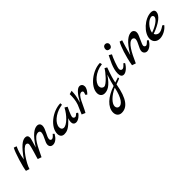

<svg xmlns="http://www.w3.org/2000/svg" viewBox="104 -1521 2900 2900"><g transform="rotate(-45 1554.0 -71.5)"><path d="M687 -130C657 -94 639 -80 619 -80C603 -80 591 -94 591 -112C591 -166 666 -254 666 -325C666 -361 643 -385 607 -385C552 -385 472 -343 360 -163C394 -281 405 -304 405 -335C405 -368 387 -386 354 -386C295 -386 225 -335 105 -164C123 -277 142 -322 169 -382L124 -398C84 -329 12 -88 6 -20L63 -1C90 -97 225 -304 289 -304C309 -304 324 -289 324 -271C324 -224 259 -37 258 -20L318 1C390 -142 451 -301 546 -301C567 -301 583 -286 582 -265C578 -196 514 -124 514 -70C514 -31 537 -8 577 -8C625 -8 672 -46 708 -110Z M1161 -101C1131 -78 1121 -68 1109 -68C1086 -68 1074 -84 1074 -101C1074 -135 1136 -260 1136 -260L1094 -285C1035 -170 932 -74 873 -74C845 -74 825 -92 825 -131C825 -215 935 -307 1055 -333L1097 -342L1095 -375C923 -372 735 -225 735 -81C735 -30 762 0 810 0C856 0 905 -13 983 -93L1020 -131C1011 -107 1005 -83 1005 -62C1005 -27 1020 0 1064 0C1106 0 1166 -45 1184 -84Z M1481 -354C1436 -354 1380 -296 1311 -171C1343 -283 1345 -305 1349 -387L1293 -372C1293 -303 1290 -243 1266 -174C1258 -152 1203 -27 1203 -27L1260 -2C1325 -114 1368 -270 1437 -270C1454 -270 1466 -260 1466 -243C1466 -237 1457 -209 1452 -198L1476 -179C1511 -213 1538 -255 1538 -293C1538 -329 1515 -354 1481 -354Z M1987 -36 1903 -9C1914 -63 1936 -143 1979 -257L1942 -278C1911 -222 1792 -83 1742 -83C1711 -83 1687 -108 1687 -143C1687 -219 1801 -331 1957 -348L1949 -383C1790 -383 1594 -230 1594 -93C1594 -39 1627 -5 1676 -5C1733 -5 1805 -30 1903 -179C1873 -84 1861 -42 1849 10C1676 67 1559 172 1559 288C1559 345 1594 385 1651 385C1765 385 1852 289 1897 24C1958 1 1975 -5 1988 -12ZM1843 40C1802 234 1739 292 1691 292C1663 292 1642 270 1642 238C1642 177 1726 93 1843 40Z M2209 -424C2237 -424 2253 -456 2253 -480C2253 -511 2229 -528 2206 -528C2172 -528 2153 -501 2153 -469C2153 -439 2173 -424 2209 -424ZM2196 -129C2154 -82 2138 -75 2121 -75C2103 -75 2087 -88 2087 -114C2087 -154 2144 -301 2169 -346L2126 -372C2098 -314 2025 -192 2025 -79C2025 -27 2043 -1 2081 -1C2124 -1 2184 -52 2216 -112Z M2692 -121C2672 -103 2644 -73 2627 -73C2609 -73 2594 -88 2594 -103C2594 -117 2600 -139 2635 -213C2666 -279 2669 -292 2669 -318C2669 -352 2644 -378 2611 -378C2549 -378 2468 -332 2357 -142C2377 -222 2411 -343 2428 -387L2387 -400C2350 -340 2294 -177 2267 -15L2327 6C2401 -162 2472 -295 2546 -295C2567 -295 2585 -277 2585 -258C2585 -195 2516 -121 2516 -63C2516 -28 2543 -1 2578 -1C2627 -1 2684 -48 2713 -105Z M3017 -118C2954 -76 2927 -69 2900 -69C2875 -69 2845 -86 2833 -118C3002 -178 3098 -256 3098 -327C3098 -372 3056 -379 3032 -379C2899 -379 2737 -232 2737 -109C2737 -43 2782 0 2851 0C2918 0 2999 -43 3040 -100ZM2828 -148C2839 -234 2930 -328 2992 -328C3010 -328 3025 -313 3025 -295C3025 -247 2933 -184 2828 -148Z"/></g></svg>

Font: Marck Script
Style: Regular
Weight: 400
Designer: Denis Masharov, Marck Fogel
Foundry: Denis Masharov
Version: Version 1.002